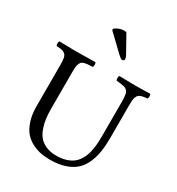

<svg xmlns="http://www.w3.org/2000/svg" viewBox="-211 -1034 1084 1176"><g transform="rotate(30 330.5 -446.5)"><path d="M171.9 -522.9V-266.1Q171.9 -227.5 175.8 -196Q179.7 -164.6 190.9 -132.6Q202.1 -100.6 220.5 -79.1Q238.8 -57.6 269.8 -44.2Q300.8 -30.8 341.8 -30.8Q377 -30.8 405 -38.8Q433.1 -46.9 452.1 -59.8Q471.2 -72.8 485.1 -92.8Q499 -112.8 506.6 -132.8Q514.2 -152.8 518.8 -179.4Q523.4 -206.1 524.7 -227.8Q525.9 -249.5 525.9 -276.9V-522.9Q525.9 -541 524.4 -553.2Q522.9 -565.4 521 -575Q519 -584.5 513.2 -590.6Q507.3 -596.7 502.2 -600.6Q497.1 -604.5 484.9 -606.9Q472.7 -609.4 463.1 -610.6Q453.6 -611.8 434.1 -613.8Q429.7 -618.2 429.7 -630.4Q429.7 -642.6 434.1 -647Q525.9 -645 549.8 -645Q575.7 -645 651.9 -647Q656.2 -642.6 656.2 -630.4Q656.2 -618.2 651.9 -613.8Q633.8 -611.8 625 -610.4Q616.2 -608.9 605.7 -605Q595.2 -601.1 590.8 -595.7Q586.4 -590.3 582 -580.6Q577.6 -570.8 576.4 -557.1Q575.2 -543.5 575.2 -522.9V-294.9Q575.2 -238.3 568.6 -194.3Q562 -150.4 544.7 -111.1Q527.3 -71.8 499 -45.9Q470.7 -20 425.8 -5.1Q380.9 9.8 320.8 9.8Q287.1 9.8 257.1 4.4Q227.1 -1 194.8 -17.1Q162.6 -33.2 139.6 -59.1Q116.7 -85 101.8 -129.6Q86.9 -174.3 86.9 -232.9V-522.9Q86.9 -554.7 83.7 -572Q80.6 -589.4 70.3 -598.4Q60.1 -607.4 47.9 -609.9Q35.6 -612.3 9.8 -613.8Q5.4 -618.2 5.4 -630.4Q5.4 -642.6 9.8 -647Q87.9 -645 128.9 -645Q170.4 -645 264.2 -647Q268.6 -642.6 268.6 -630.4Q268.6 -618.2 264.2 -613.8Q242.2 -612.8 230.2 -611.8Q218.3 -610.8 206.1 -607.4Q193.8 -604 188.7 -598.6Q183.6 -593.3 179 -582.8Q174.3 -572.3 173.1 -558.3Q171.9 -544.4 171.9 -522.9ZM336.9 -900.9 407.2 -774.9Q413.1 -763.2 413.1 -751Q413.1 -747.1 408.4 -743.7Q403.8 -740.2 397.9 -740.2Q390.1 -740.2 369.1 -759.8L254.9 -869.1L256.8 -879.9Q287.6 -902.8 321.8 -902.8Q329.1 -902.8 336.9 -900.9Z"/></g></svg>

Font: Common Serif
Style: Regular
Weight: 400
Designer: Philipp H. Poll, Khaled Hosny
Foundry: Stefan Peev, Context Ltd.
Version: Version 1.026